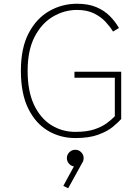

<svg xmlns="http://www.w3.org/2000/svg" viewBox="-20 -726 750 1025"><path d="M627 -343V-90.5Q611.5 -73 582.5 -49Q553.5 -25 504.8 -7Q456 11 382 11Q302 11 236 -28Q170 -67 130.8 -146.5Q91.5 -226 91.5 -348Q91.5 -470 133.2 -549.2Q175 -628.5 243.2 -667.2Q311.5 -706 391.5 -706Q451.5 -706 494.5 -687.8Q537.5 -669.5 566.8 -639.8Q596 -610 615 -576.5L583.5 -557.5Q568.5 -582.5 543.5 -609.5Q518.5 -636.5 481 -654.8Q443.5 -673 391.5 -673Q323.5 -673 263 -637.5Q202.5 -602 165 -530Q127.5 -458 127.5 -348Q127.5 -238 162 -165.8Q196.5 -93.5 254.2 -57.8Q312 -22 382 -22Q442.5 -22 482.8 -35.2Q523 -48.5 549.2 -67.8Q575.5 -87 593 -105.5V-311H377.5V-343ZM426.5 117.5Q426.5 133 418 145L344 279L318 266.5L374.5 162.5Q359 160 348 147.5Q337 135 337 117.5Q337 100 350.2 86.8Q363.5 73.5 382 73.5Q400.5 73.5 413.5 86.8Q426.5 100 426.5 117.5Z"/></svg>

Font: League Mono Thin
Style: Regular
Weight: 100
Width: 6
Designer: Tyler Finck
Foundry: The League of Moveable Type / Tyler Finck
Version: Version 2.300;RELEASE